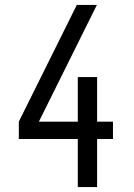

<svg xmlns="http://www.w3.org/2000/svg" viewBox="-20 -755 540 775"><path d="M294 0V-194H56V-264L290 -735H371L137 -264H294V-444H372V-264H436V-194H372V0Z"/></svg>

Font: Iosevka Custom
Style: Regular
Weight: 400
Monospace: yes
Designer: Belleve Invis
Foundry: Belleve Invis
Version: Version 32.5.0; ttfautohint (v1.8.4)